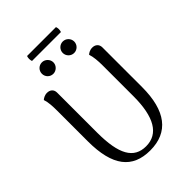

<svg xmlns="http://www.w3.org/2000/svg" viewBox="-274 -1073 1206 1206"><g transform="rotate(-45 329.0 -470.5)"><path d="M200 -954C195 -939 195 -925 200 -910H457C462 -925 462 -939 457 -954ZM238 -758C265 -758 289 -781 289 -809C289 -837 265 -860 238 -860C209 -860 187 -837 187 -809C187 -781 209 -758 238 -758ZM423 -758C451 -758 474 -781 474 -809C474 -837 451 -860 423 -860C395 -860 372 -837 372 -809C372 -781 395 -758 423 -758ZM573 -658C573 -686 553 -702 527 -702C504 -702 489 -691 481 -684C491 -655 494 -616 494 -577V-302C494 -120 439 -24 328 -24C220 -24 171 -109 171 -302V-658C171 -686 152 -702 125 -702C103 -702 87 -691 79 -684C89 -655 91 -616 91 -577V-305C91 -86 170 13 328 13C490 13 573 -95 573 -305Z"/></g></svg>

Font: Arima Koshi
Style: Regular
Weight: 400
Designer: Joana Correia and Natanael Gama
Foundry: NDISCOVER
Version: Version 1.019;PS 001.019;hotconv 1.0.88;makeotf.lib2.5.64775